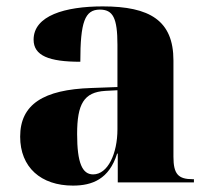

<svg xmlns="http://www.w3.org/2000/svg" viewBox="-20 -570 654 600"><path d="M208 10C268 10 321 -10 346 -90H348V0H586V-10H582C537 -10 522 -26 522 -80V-381C522 -506 448 -550 301 -550C183 -550 85 -521 85 -446C85 -396 133 -377 231 -377C231 -501 245 -540 292 -540C333 -540 347 -514 347 -430V-298L265 -295C116 -290 43 -244 43 -143C43 -47 108 10 208 10ZM271 -25C237 -25 221 -61 221 -151C221 -245 242 -282 309 -286L347 -288V-166C347 -90 317 -25 271 -25Z"/></svg>

Font: Noto Serif Display ExtraBold
Style: Regular
Weight: 800
Designer: Monotype Design Team
Foundry: Monotype Imaging Inc.
Version: Version 2.009